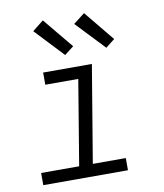

<svg xmlns="http://www.w3.org/2000/svg" viewBox="-85 -830 769 900"><g transform="rotate(-10 300.0 -380.5)"><path d="M48 0V-58H229L296 -462H139V-520H371L294 -58H451V0ZM451 -583 322 -719 376 -761 494 -617ZM255 -583 127 -719 180 -761 299 -617Z"/></g></svg>

Font: Iosevka SS04 Light Extended
Style: Italic
Weight: 300
Width: 7
Italic angle: -9°
Monospace: yes
Designer: Belleve Invis
Foundry: Belleve Invis
Version: Version 19.0.0; ttfautohint (v1.8.4)